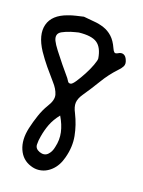

<svg xmlns="http://www.w3.org/2000/svg" viewBox="-90 -600 487 655"><g transform="rotate(15 153.5 -272.5)"><path d="M70.3 -535.2Q84 -539.1 97.7 -541Q111.3 -543 125 -544.9Q143.6 -541 162.1 -538.1Q180.7 -535.2 197.8 -527.8Q214.8 -520.5 228 -506.3Q241.2 -492.2 250 -466.8Q252.9 -458 256.8 -454.1Q260.7 -450.2 270.5 -455.1Q280.3 -460 288.6 -456.1Q296.9 -452.1 300.8 -439.5Q305.7 -425.8 299.8 -416.5Q293.9 -407.2 284.2 -399.4Q256.8 -375 234.9 -344.7Q212.9 -314.5 189.5 -286.1Q175.8 -269.5 173.8 -254.4Q171.9 -239.3 180.7 -218.8Q195.3 -181.6 199.2 -143.6Q203.1 -105.5 188.5 -65.4Q177.7 -34.2 156.2 -17.1Q134.8 0 109.4 0Q95.7 0 82 -5.9Q50.8 -18.6 39.6 -51.8Q28.3 -85 42 -128.9Q49.8 -153.3 60.1 -176.8Q70.3 -200.2 84 -218.8Q103.5 -244.1 99.6 -263.2Q95.7 -282.2 80.1 -302.7Q63.5 -325.2 48.3 -347.2Q33.2 -369.1 19.5 -393.6Q-8.8 -446.3 4.4 -483.9Q17.6 -521.5 70.3 -535.2ZM68.4 -410.2Q82 -388.7 95.7 -368.7Q109.4 -348.6 124 -328.1Q127 -323.2 129.9 -317.4Q132.8 -311.5 140.6 -312.5Q146.5 -313.5 157.7 -327.6Q168.9 -341.8 180.7 -359.9Q192.4 -377.9 200.7 -395.5Q209 -413.1 209 -419.9Q206.1 -458 187 -473.6Q168 -489.3 122.1 -488.3Q117.2 -487.3 109.9 -486.3Q102.5 -485.4 94.7 -483.4Q75.2 -478.5 64.5 -473.6Q53.7 -468.8 50.8 -460.4Q47.9 -452.1 52.2 -440.4Q56.6 -428.7 68.4 -410.2ZM98.6 -59.6Q116.2 -51.8 128.4 -62Q140.6 -72.3 145.5 -90.8Q154.3 -117.2 150.9 -143.6Q147.5 -169.9 133.8 -198.2Q114.3 -177.7 104 -156.2Q93.8 -134.8 87.9 -111.3Q84 -97.7 83 -82.5Q82 -67.4 98.6 -59.6Z"/></g></svg>

Font: Scriphy
Style: Regular
Weight: 400
Designer: Ala M. Lockhart
Foundry: Ala M. Lockhart
Version: Version 1.0 2021